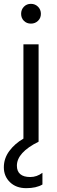

<svg xmlns="http://www.w3.org/2000/svg" viewBox="-45 -738 298 1000"><path d="M176 223Q144 242 91.5 242Q39 242 7 211Q-25 180 -25 133.5Q-25 87 3.5 48.5Q32 10 77 -16V-507H156V0Q43 56 43 125Q43 154 60.5 169Q78 184 112.5 184Q147 184 176 162ZM153 -703Q168 -688 168 -666Q168 -644 153 -629.5Q138 -615 116 -615Q94 -615 79.5 -629.5Q65 -644 65 -666Q65 -688 79.5 -703Q94 -718 116 -718Q138 -718 153 -703Z"/></svg>

Font: Hind Kochi
Style: Regular
Weight: 400
Designer: Dhruvi Tolia
Foundry: Indian Type Foundry
Version: Version 0.702;PS 1.0;hotconv 1.0.81;makeotf.lib2.5.63406